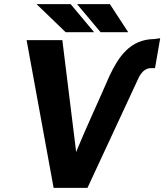

<svg xmlns="http://www.w3.org/2000/svg" viewBox="-20 -904 791 924"><path d="M108 -711 238 0H401L646 -527C658 -553 678 -576 705 -576H726L751 -720L722 -716C605 -715 549 -628 507 -539C454 -416 398 -298 346 -172L345 -185L280 -711ZM156 -884 296 -749H433L320 -884ZM351 -884 464 -749H597L509 -884Z"/></svg>

Font: Aerodynamic
Style: BdObl
Weight: 500
Designer: Google
Version: Version 2.000980; 2014